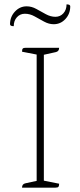

<svg xmlns="http://www.w3.org/2000/svg" viewBox="-20 -860 368 880"><path d="M81 0Q81 -17 97 -20L148 -31V-610L81 -623Q81 -634 84.5 -637.5Q88 -641 98 -641H251Q251 -624 235 -621L181 -609V-32L251 -18Q251 -8 248 -4Q245 0 234 0ZM94 -797Q72 -797 57.5 -781Q43 -765 43 -740Q26 -740 26 -749Q26 -783 48.5 -807Q71 -831 102 -831Q125 -831 146.5 -819Q168 -807 190 -795Q212 -783 234 -783Q256 -783 270.5 -799Q285 -815 285 -840Q302 -840 302 -831Q302 -797 280 -773Q258 -749 226 -749Q204 -749 182 -761Q160 -773 138.5 -785Q117 -797 94 -797Z"/></svg>

Font: Petrona Thin
Style: Regular
Weight: 100
Designer: Ringo R. Seeber
Foundry: Ringo R. Seeber
Version: Version 2.001; ttfautohint (v1.8.3)